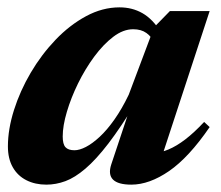

<svg xmlns="http://www.w3.org/2000/svg" viewBox="-20 -489 602 522"><path d="M282.5 -42 339.5 -213 351 -212.5Q308.5 -143 274.8 -99Q241 -55 212.2 -30.5Q183.5 -6 157.8 3.5Q132 13 106 13Q75.5 13 51.8 1Q28 -11 14.8 -34.2Q1.5 -57.5 1.5 -91Q1.5 -137.5 18 -189.8Q34.5 -242 63.5 -291.2Q92.5 -340.5 131 -380.8Q169.5 -421 214 -445Q258.5 -469 305 -469Q339.5 -469 367.2 -453.2Q395 -437.5 418 -401L399.5 -372Q392.5 -389 378.2 -399.2Q364 -409.5 342 -409.5Q315 -409.5 288 -389Q261 -368.5 236.2 -335Q211.5 -301.5 192.2 -262.2Q173 -223 161.8 -185Q150.5 -147 150.5 -118Q150.5 -97 158 -88.8Q165.5 -80.5 182.5 -80.5Q196 -80.5 213.5 -89.5Q231 -98.5 251 -117Q271 -135.5 291.2 -164.2Q311.5 -193 330 -231.5L399 -415L442 -459H550L413 -41.5L395.5 -72Q416 -73.5 437.8 -82.5Q459.5 -91.5 483.8 -110Q508 -128.5 535 -157.5L550 -143.5Q493.5 -61 439.8 -24Q386 13 337 13Q301 13 287.2 -0.8Q273.5 -14.5 282.5 -42Z"/></svg>

Font: Newsreader 36pt
Style: Bold Italic
Weight: 700
Italic angle: -17°
Designer: Hugues Gentile
Foundry: Production Type
Version: Version 1.003